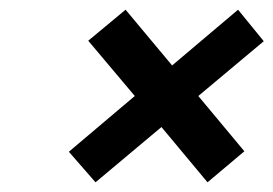

<svg xmlns="http://www.w3.org/2000/svg" viewBox="-20 -549 564 396"><path d="M239 -529 335 -414 471 -529 524 -464 389 -351 484 -237 408 -173 313 -287 177 -173 122 -236 258 -351 162 -465Z"/></svg>

Font: LT Museum
Style: Bold Italic
Weight: 700
Designer: Daniel Lyons
Foundry: LyonsType
Version: Version 1.011